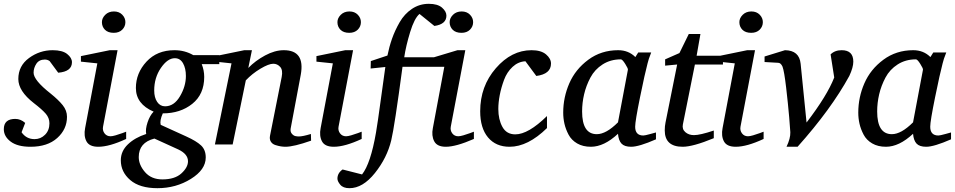

<svg xmlns="http://www.w3.org/2000/svg" viewBox="-28 -757 5005 1006"><path d="M349 -431Q349 -382 277 -376L232 -437Q221 -445 207 -445Q177 -445 162.5 -423Q148 -401 148 -376Q148 -337 237 -267Q278 -234 300.5 -206Q323 -178 323 -145Q323 -80 272 -34Q221 12 132 12Q64 12 28 -15Q-8 -42 -8 -80Q-8 -134 52 -134Q80 -134 104 -113L85 -64Q110 -28 153 -28Q185 -28 208 -51Q231 -74 231 -111Q231 -139 211.5 -161.5Q192 -184 149 -217Q68 -280 68 -343Q68 -412 124 -453Q180 -494 248 -494Q299 -494 324 -474Q349 -454 349 -431Z M629 -641Q629 -618 612.5 -601.5Q596 -585 568 -585Q538 -585 522 -601Q506 -617 506 -641Q506 -662 523.5 -679.5Q541 -697 569 -697Q596 -697 612.5 -680Q629 -663 629 -641ZM633 -29Q545 12 487 12Q440 12 425 -16.5Q410 -45 418 -86L482 -425L396 -434V-463L547 -494H588L512 -94Q508 -74 519.5 -58.5Q531 -43 551 -43Q561 -43 578 -48Q595 -53 613 -59.5Q631 -66 633 -67Z M1121 -421H1029Q1042 -388 1042 -354Q1042 -263 979.5 -213Q917 -163 825 -163Q808 -125 814 -103L948 -42Q1001 -18 1025.5 5Q1050 28 1050 68Q1050 132 972 180.5Q894 229 797 229Q704 229 654.5 186.5Q605 144 605 83Q605 35 642 -0.5Q679 -36 738 -55Q733 -79 745 -115.5Q757 -152 777 -172Q684 -212 684 -296Q684 -374 739.5 -434Q795 -494 886 -494Q940 -494 985 -468H1121ZM946 -359Q946 -399 931 -425.5Q916 -452 888 -452Q850 -452 815 -401Q780 -350 780 -283Q780 -246 795.5 -223Q811 -200 837 -200Q884 -200 915 -252.5Q946 -305 946 -359ZM957 88Q957 50 906 26L781 -31Q699 -10 699 66Q699 107 732 145Q765 183 823 183Q888 183 922.5 151.5Q957 120 957 88Z M1602 -20Q1511 12 1468 12Q1456 12 1443.5 10Q1431 8 1415 3Q1399 -2 1391 -15Q1383 -28 1387 -47L1448 -354Q1455 -390 1440 -406.5Q1425 -423 1404 -423Q1380 -423 1336.5 -397Q1293 -371 1260 -336L1191 0H1098L1185 -425L1101 -434V-463L1252 -494H1292L1273 -401Q1310 -439 1361 -466.5Q1412 -494 1459 -494Q1571 -494 1548 -366L1495 -84Q1492 -67 1501 -56.5Q1510 -46 1519.5 -44Q1529 -42 1538 -42Q1558 -42 1601 -55Z M1863 -641Q1863 -618 1846.5 -601.5Q1830 -585 1802 -585Q1772 -585 1756 -601Q1740 -617 1740 -641Q1740 -662 1757.5 -679.5Q1775 -697 1803 -697Q1830 -697 1846.5 -680Q1863 -663 1863 -641ZM1867 -29Q1779 12 1721 12Q1674 12 1659 -16.5Q1644 -45 1652 -86L1716 -425L1630 -434V-463L1781 -494H1822L1746 -94Q1742 -74 1753.5 -58.5Q1765 -43 1785 -43Q1795 -43 1812 -48Q1829 -53 1847 -59.5Q1865 -66 1867 -67Z M2451 -641Q2451 -618 2434.5 -601.5Q2418 -585 2390 -585Q2360 -585 2344 -601Q2328 -617 2328 -641Q2328 -662 2345.5 -679.5Q2363 -697 2391 -697Q2418 -697 2434.5 -680Q2451 -663 2451 -641ZM2455 -29Q2361 12 2308 12Q2262 12 2247 -17Q2232 -46 2240 -86L2300 -407H2081Q2039 -92 2022 -22Q2000 70 1936.5 149.5Q1873 229 1803 229Q1770 229 1755 211Q1740 193 1740 179Q1740 150 1767 131L1869 157Q1914 100 1942 -62Q1951 -114 1967 -233Q1983 -352 1991 -406L1914 -398L1915 -437L2002 -466Q2011 -511 2026 -554Q2041 -597 2066 -640.5Q2091 -684 2130.5 -710.5Q2170 -737 2219 -737Q2265 -737 2288 -717Q2311 -697 2311 -675Q2311 -630 2248 -621L2170 -684Q2143 -661 2121 -589Q2099 -517 2090 -457H2246L2369 -494H2410L2334 -94Q2330 -74 2341.5 -58.5Q2353 -43 2373 -43Q2383 -43 2400 -48Q2417 -53 2435 -59.5Q2453 -66 2455 -67Z M2859 -424Q2859 -369 2782 -359L2725 -436Q2687 -434 2657.5 -406.5Q2628 -379 2613 -338.5Q2598 -298 2590.5 -259Q2583 -220 2583 -186Q2583 -131 2604.5 -92Q2626 -53 2672 -53Q2740 -53 2838 -149V-86Q2738 12 2642 12Q2570 12 2529 -37Q2488 -86 2488 -174Q2488 -305 2570 -399.5Q2652 -494 2757 -494Q2807 -494 2833 -472Q2859 -450 2859 -424Z M3409 -27Q3320 12 3279 12Q3244 12 3228.5 -4.5Q3213 -21 3210 -56Q3137 12 3068 12Q3026 12 2996 -5.5Q2966 -23 2951 -51.5Q2936 -80 2929.5 -108.5Q2923 -137 2923 -167Q2923 -247 2955 -320.5Q2987 -394 3054.5 -444Q3122 -494 3211 -494Q3265 -494 3301 -458L3316 -482H3384Q3369 -444 3365 -425Q3351 -373 3325.5 -247.5Q3300 -122 3300 -93Q3300 -47 3343 -47Q3351 -47 3380 -55L3409 -63ZM3262 -392Q3263 -398 3248 -422Q3233 -446 3225 -446Q3171 -446 3129.5 -419.5Q3088 -393 3065.5 -350.5Q3043 -308 3032.5 -263Q3022 -218 3022 -173Q3022 -54 3099 -54Q3148 -54 3210 -116Z M3760 -419H3613L3550 -105Q3545 -80 3563 -64.5Q3581 -49 3608 -49Q3640 -49 3712 -73V-33Q3603 12 3549 12Q3455 12 3455 -74Q3455 -96 3459 -115L3520 -419L3457 -413V-446L3532 -479L3581 -579H3642L3622 -465H3760Z M3969 -641Q3969 -618 3952.5 -601.5Q3936 -585 3908 -585Q3878 -585 3862 -601Q3846 -617 3846 -641Q3846 -662 3863.5 -679.5Q3881 -697 3909 -697Q3936 -697 3952.5 -680Q3969 -663 3969 -641ZM3973 -29Q3885 12 3827 12Q3780 12 3765 -16.5Q3750 -45 3758 -86L3822 -425L3736 -434V-463L3887 -494H3928L3852 -94Q3848 -74 3859.5 -58.5Q3871 -43 3891 -43Q3901 -43 3918 -48Q3935 -53 3953 -59.5Q3971 -66 3973 -67Z M4443 -434Q4443 -404 4422 -359Q4327 -185 4151 12H4093Q4114 -32 4113 -64Q4113 -73 4107 -143Q4101 -213 4091 -298.5Q4081 -384 4072 -408Q4063 -428 4049 -428L3978 -432V-461L4085 -494Q4160 -493 4167 -423L4198 -115Q4306 -256 4343 -351L4324 -472Q4346 -494 4382 -494Q4443 -494 4443 -434Z M4955 -27Q4866 12 4825 12Q4790 12 4774.5 -4.5Q4759 -21 4756 -56Q4683 12 4614 12Q4572 12 4542 -5.5Q4512 -23 4497 -51.5Q4482 -80 4475.5 -108.5Q4469 -137 4469 -167Q4469 -247 4501 -320.5Q4533 -394 4600.5 -444Q4668 -494 4757 -494Q4811 -494 4847 -458L4862 -482H4930Q4915 -444 4911 -425Q4897 -373 4871.5 -247.5Q4846 -122 4846 -93Q4846 -47 4889 -47Q4897 -47 4926 -55L4955 -63ZM4808 -392Q4809 -398 4794 -422Q4779 -446 4771 -446Q4717 -446 4675.5 -419.5Q4634 -393 4611.5 -350.5Q4589 -308 4578.5 -263Q4568 -218 4568 -173Q4568 -54 4645 -54Q4694 -54 4756 -116Z"/></svg>

Font: Veleka
Style: Italic
Weight: 400
Italic angle: -12°
Designer: Stefan Peev, Context Ltd, 2016; SIL International, 1997-2014.
Foundry: Stefan Peev, Context Ltd, 2016
Version: Version 1.000